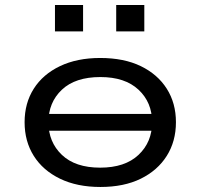

<svg xmlns="http://www.w3.org/2000/svg" viewBox="-20 -736 799 765"><path d="M380 9Q287 9 219 -24Q151 -57 114.5 -115Q78 -173 78 -249Q78 -325 114.5 -382.5Q151 -440 219 -472.5Q287 -505 379 -505Q474 -505 541 -472.5Q608 -440 644.5 -382.5Q681 -325 681 -249Q681 -173 644.5 -115Q608 -57 541 -24Q474 9 380 9ZM379 -68Q478 -68 532 -119Q586 -170 586 -249Q586 -328 532 -378.5Q478 -429 380 -429Q280 -429 226.5 -378.5Q173 -328 173 -249Q173 -170 226.5 -119Q280 -68 379 -68ZM142 -215V-282H616V-215ZM443 -611V-716H555V-611ZM199 -611V-716H311V-611Z"/></svg>

Font: Nunito Sans 7pt Expanded
Style: Regular
Weight: 400
Width: 7
Designer: Vernon Adams
Foundry: Vernon Adams
Version: Version 3.101;gftools[0.9.27]